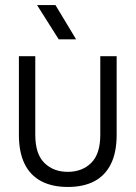

<svg xmlns="http://www.w3.org/2000/svg" viewBox="-20 -730 538 762"><path d="M249 12Q187 12 143.5 -11Q100 -34 77.5 -80Q55 -126 55 -195V-507H120V-195Q120 -119 156 -83.5Q192 -48 249 -48Q306 -48 342 -83.5Q378 -119 378 -195V-507H443V-195Q443 -126 420.5 -80Q398 -34 355 -11Q312 12 249 12ZM200 -710 282 -574H213L127 -710Z"/></svg>

Font: TikTok Sans Light
Style: Regular
Weight: 300
Version: Version 4.000